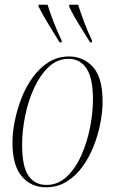

<svg xmlns="http://www.w3.org/2000/svg" viewBox="-20 -786 489 816"><path d="M175 10Q112 10 72.5 -36.5Q33 -83 33 -180Q33 -223 43 -272.5Q53 -322 72 -370.5Q91 -419 120 -458.5Q149 -498 187 -522Q225 -546 274 -546Q334 -546 375 -501.5Q416 -457 416 -354Q416 -312 406.5 -262.5Q397 -213 378 -165Q359 -117 330.5 -77.5Q302 -38 263 -14Q224 10 175 10ZM177 0Q226 0 263 -34.5Q300 -69 325 -124.5Q350 -180 362.5 -243.5Q375 -307 375 -364Q375 -453 348 -494.5Q321 -536 271 -536Q224 -536 187.5 -502Q151 -468 125.5 -413Q100 -358 87 -294Q74 -230 74 -170Q74 -77 101.5 -38.5Q129 0 177 0ZM233 -606Q208 -648 186 -683Q164 -718 144 -758V-766H182Q191 -737 207 -695Q223 -653 242 -614V-606ZM363 -606Q337 -648 315 -683Q293 -718 274 -758V-766H312Q321 -737 336.5 -695Q352 -653 371 -614V-606Z"/></svg>

Font: Noto Serif Display Condensed ExtraLight
Style: Italic
Weight: 200
Width: 3
Italic angle: -12°
Designer: Monotype Design Team
Foundry: Monotype Imaging Inc.
Version: Version 2.009